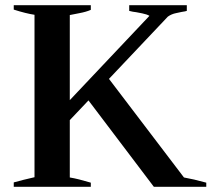

<svg xmlns="http://www.w3.org/2000/svg" viewBox="-20 -720 822 740"><path d="M775 -16V0H573L321 -333L249 -257V-36Q280 -31 330 -16V0H33V-17Q65 -26 113 -37V-663Q80 -668 33 -683V-700H330V-682Q312 -674 284.5 -669Q257 -664 249 -662V-334L556 -659Q546 -665 528 -668.5Q510 -672 505 -673Q493 -674 478 -678V-700H700V-678Q694 -676 680 -674Q677 -673 659 -669.5Q641 -666 627 -656L400 -416L689 -36Q724 -30 775 -16Z"/></svg>

Font: Trirong SemiBold
Style: Regular
Weight: 600
Designer: Katatrad Team
Foundry: CadsonDemak
Version: Version 1.001